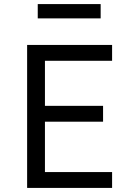

<svg xmlns="http://www.w3.org/2000/svg" viewBox="-20 -920 640 940"><path d="M112.8 0H528.8V-77.6H200V-324.2H484.6V-401.8H200V-622.4H528.8V-700H112.8ZM164.8 -830H472.8V-900H164.8Z"/></svg>

Font: CommitMonoV142 ExtLt
Style: Regular
Weight: 200
Monospace: yes
Designer: Eigil Nikolajsen
Foundry: Eigil Nikolajsen
Version: Version 1.142